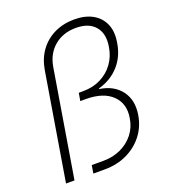

<svg xmlns="http://www.w3.org/2000/svg" viewBox="-135 -836 830 935"><g transform="rotate(-20 280.0 -368.5)"><path d="M46.4 0 138.2 -555.2Q147.9 -611.8 177.7 -652.3Q207.5 -692.9 253.4 -715.1Q299.3 -737.3 356.4 -737.3Q412.6 -737.3 451.4 -715.6Q490.2 -693.8 507.3 -653.8Q524.4 -613.8 514.6 -558.1Q503.9 -490.7 462.4 -444.6Q420.9 -398.4 356 -380.4L355.5 -377Q428.2 -366.7 465.8 -316.9Q503.4 -267.1 490.7 -192.4Q481.4 -135.7 447.8 -92.3Q414.1 -48.8 362.5 -24.4Q311 0 247.6 0H188L194.8 -41.5H254.9Q305.2 -41.5 345.9 -60.5Q386.7 -79.6 413.3 -113.5Q439.9 -147.5 446.8 -192.4Q459.5 -264.6 413.8 -309.1Q368.2 -353.5 277.3 -353.5H249L255.9 -394H277.8Q329.6 -394 370.1 -414.3Q410.6 -434.6 436.8 -470.7Q462.9 -506.8 470.2 -553.7Q481.4 -618.7 449.5 -657.2Q417.5 -695.8 350.1 -695.8Q283.7 -695.8 238.5 -658.2Q193.4 -620.6 182.1 -555.2L90.3 0Z"/></g></svg>

Font: Inter 24pt ExtraLight
Style: Italic
Weight: 250
Italic angle: -9.3988°
Version: Version 4.001;git-66647c0bb